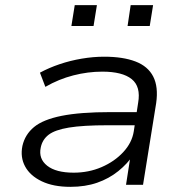

<svg xmlns="http://www.w3.org/2000/svg" viewBox="-20 -717 722 745"><path d="M253 8Q187 8 142 -13.5Q97 -35 77.5 -71Q58 -107 67 -151Q77 -195 112 -224Q147 -253 219 -267.5Q291 -282 410 -282H527L519 -231H399Q302 -231 247.5 -222Q193 -213 168.5 -194Q144 -175 138 -144Q129 -101 163 -74Q197 -47 266 -47Q324 -47 374 -68.5Q424 -90 458 -126.5Q492 -163 499 -207L516 -318Q527 -381 491 -410Q455 -439 377 -439Q321 -439 264.5 -424.5Q208 -410 156 -380L135 -435Q170 -454 211.5 -468Q253 -482 297.5 -489.5Q342 -497 384 -497Q457 -497 505.5 -478.5Q554 -460 574.5 -420Q595 -380 586 -317L535 0H469L487 -116L498 -117Q475 -82 439 -53Q403 -24 357 -8Q311 8 253 8ZM475 -616 487 -697H574L561 -616ZM257 -616 270 -697H356L343 -616Z"/></svg>

Font: Nunito Sans 10pt Expanded Light
Style: Italic
Weight: 300
Width: 7
Italic angle: -9°
Designer: Vernon Adams
Foundry: Vernon Adams
Version: Version 3.101;gftools[0.9.27]